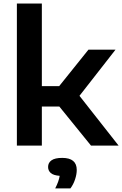

<svg xmlns="http://www.w3.org/2000/svg" viewBox="-20 -828 694 1092"><path d="M76 0V-808H218V-338H316.5L483 -545.5H637L432 -283L654.5 0H497.5L317.5 -222H218V0ZM294 243.5Q315 202.5 319.5 172Q284 169.5 268.8 156Q253.5 142.5 253.5 121.5Q253.5 97.5 273 83.8Q292.5 70 334 70Q416.5 70 416.5 138.5Q416.5 163 407 192Q397.5 221 380.5 243.5Z"/></svg>

Font: Encode Sans Exp SmBold
Style: Regular
Weight: 600
Width: 7
Designer: Multiple Designers
Foundry: Impallari Type
Version: Version 3.002; ttfautohint (v1.8.3) -l 8 -r 50 -G 200 -x 14 